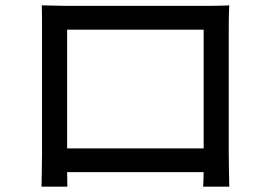

<svg xmlns="http://www.w3.org/2000/svg" viewBox="-20 -696 1017 725"><path d="M137.7 -675.8Q213.9 -673.8 229.5 -673.8H756.8Q814.5 -673.8 845.7 -675.8Q843.8 -650.4 843.8 -594.7V-114.3Q843.8 -94.7 844.7 -43.5Q845.7 7.8 845.7 8.8H747.1Q747.1 6.8 747.6 -0.5Q748 -7.8 748.5 -22Q749 -36.1 749 -45.9H233.4Q234.4 -19.5 234.4 8.8H136.7Q136.7 7.8 137.7 -42Q138.7 -91.8 138.7 -114.3V-594.7Q138.7 -651.4 137.7 -675.8ZM233.4 -135.7H749V-584H233.4Z"/></svg>

Font: Min Sans Medium
Style: Regular
Weight: 500
Designer: Jinseong-Kim, NotoSansCJK, Nunito
Foundry: Jinseong-Kim
Version: Version 1.400;Glyphs 3.1.2 (3151)